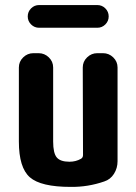

<svg xmlns="http://www.w3.org/2000/svg" viewBox="-20 -730 540 760"><path d="M387.7 -519.5Q411.1 -519.5 428.2 -502.9Q445.3 -486.3 445.3 -462.9V-91.8Q445.3 -64.5 431.2 -42Q417 -19.5 392.6 -11.7Q328.1 10.7 259.8 9.8Q141.6 9.8 98.1 -28.3Q54.7 -66.4 54.7 -169.9V-462.9Q54.7 -486.3 71.8 -502.9Q88.9 -519.5 112.3 -519.5H132.8Q156.2 -519.5 173.3 -502.9Q190.4 -486.3 190.4 -462.9V-169.9Q190.4 -124 204.6 -106.9Q218.8 -89.8 254.9 -89.8Q280.3 -89.8 300.8 -101.6Q308.6 -106.4 308.6 -116.2L307.6 -462.9Q307.6 -486.3 324.7 -502.9Q341.8 -519.5 365.2 -519.5ZM134.8 -710H365.2Q383.8 -710 397 -696.8Q410.2 -683.6 410.2 -665Q410.2 -646.5 397 -633.3Q383.8 -620.1 365.2 -620.1H134.8Q116.2 -620.1 103 -633.3Q89.8 -646.5 89.8 -665Q89.8 -683.6 103 -696.8Q116.2 -710 134.8 -710Z"/></svg>

Font: Rounded Mgen+ 1mn bold
Style: Bold
Weight: 700
Designer: [Source Han Sans]
Ryoko NISHIZUKA  (kana & ideographs); Paul D. Hunt (Latin, Greek & Cyrillic); Wenlong ZHANG  (bopomofo
Version: Version 1.059.20150602